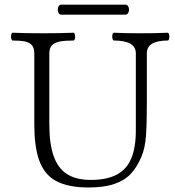

<svg xmlns="http://www.w3.org/2000/svg" viewBox="-20 -809 769 842"><path d="M149.9 -111.3Q130.4 -170.4 130.4 -263.7V-575.2Q130.4 -598.1 120.1 -610.4Q109.9 -622.6 89.6 -627Q69.3 -631.3 35.2 -631.3Q32.2 -631.3 30.3 -636.7Q28.3 -642.1 28.3 -648.9Q28.3 -655.8 30.3 -660.6Q32.2 -665.5 35.2 -665.5Q90.8 -663.1 168.9 -663.1Q247.1 -663.1 302.7 -665.5Q305.7 -665.5 307.6 -660.2Q309.6 -654.8 309.6 -647.9Q309.6 -641.1 307.6 -636.2Q305.7 -631.3 302.7 -631.3Q264.6 -631.3 242.2 -627Q219.7 -622.6 208 -610.4Q196.3 -598.1 196.3 -575.2V-263.7Q196.3 -178.2 215.3 -124.5Q234.4 -70.8 274.2 -45.4Q314 -20 377.9 -20Q447.8 -20 491.2 -42.7Q534.7 -65.4 555.2 -113.3Q575.7 -161.1 575.7 -237.8V-575.2Q575.7 -631.3 479 -631.3Q476.1 -631.3 474.1 -636.7Q472.2 -642.1 472.2 -648.9Q472.2 -655.8 474.1 -660.6Q476.1 -665.5 479 -665.5Q528.3 -663.1 597.7 -663.1Q666.5 -663.1 715.8 -665.5Q718.8 -665.5 720.7 -660.2Q722.7 -654.8 722.7 -647.9Q722.7 -641.1 720.7 -636.2Q718.8 -631.3 715.8 -631.3Q624 -631.3 624 -575.2V-356Q624 -264.6 620.1 -212.2Q616.2 -159.7 600.6 -122.6Q581.5 -76.7 554 -47.1Q526.4 -17.6 481.2 -2.2Q436 13.2 367.7 13.2Q279.3 13.2 225.8 -15.4Q172.4 -43.9 149.9 -111.3ZM233.4 -766.6Q233.4 -775.9 237.3 -782.2Q241.2 -788.6 248.5 -788.6H530.8Q537.6 -788.6 541.7 -782Q545.9 -775.4 545.9 -766.6Q545.9 -757.8 541.5 -751.2Q537.1 -744.6 528.8 -744.6H248.5Q241.2 -744.6 237.3 -751.2Q233.4 -757.8 233.4 -766.6Z"/></svg>

Font: JuniusX Light
Style: Regular
Weight: 300
Designer: Peter S. Baker
Foundry: Briery Creek Software
Version: Version 1.008